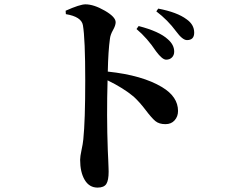

<svg xmlns="http://www.w3.org/2000/svg" viewBox="-20 -809 1040 881"><path d="M606.4 -675.8 616.2 -689.5Q710.9 -665 750 -628.9Q779.3 -603.5 779.3 -572.3Q779.3 -555.7 769 -545.4Q758.8 -535.2 742.2 -535.2Q724.6 -535.2 696.3 -573.2Q656.2 -633.8 606.4 -675.8ZM282.2 -744.1 281.2 -759.8Q346.7 -789.1 372.1 -789.1Q410.2 -789.1 460.4 -760.3Q510.7 -731.4 510.7 -707Q510.7 -692.4 498.5 -670.9Q486.3 -649.4 484.4 -630.9Q476.6 -576.2 474.6 -480.5Q632.8 -463.9 723.6 -409.2Q796.9 -365.2 796.9 -299.8Q796.9 -274.4 781.2 -256.8Q765.6 -239.3 739.3 -239.3Q710 -239.3 692.9 -253.4Q675.8 -267.6 648.9 -303.2Q622.1 -338.9 593.8 -365.2Q545.9 -405.3 473.6 -440.4Q468.8 -279.3 474.6 -120.1Q475.6 -100.6 476.6 -76.7Q477.5 -52.7 478 -40Q478.5 -27.3 478.5 -21.5Q478.5 18.6 467.8 35.2Q457 51.8 427.7 51.8Q389.6 51.8 368.7 16.6Q347.7 -18.6 347.7 -76.2Q347.7 -90.8 354 -120.1Q360.4 -149.4 362.3 -169.9Q371.1 -254.9 371.1 -439.5Q371.1 -631.8 360.4 -693.4Q353.5 -732.4 282.2 -744.1ZM697.3 -756.8 706.1 -769.5Q793 -752.9 835.9 -720.7Q871.1 -696.3 871.1 -659.2Q871.1 -625 837.9 -625Q817.4 -625 788.1 -665Q750 -716.8 697.3 -756.8Z"/></svg>

Font: GenYoMin TW TTF Bold
Style: Regular
Weight: 700
Version: Version 1.300